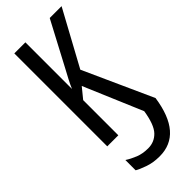

<svg xmlns="http://www.w3.org/2000/svg" viewBox="-301 -758 1043 1043"><g transform="rotate(-45 220.5 -237.0)"><path d="M233 240Q406 240 441 0L261 -398L433 -714H342L207 -459Q193 -433 179.5 -407.5Q166 -382 155 -356V-714H70V0H155V-270L204 -330L347 7Q333 97 300.5 131Q268 165 220 165Q178 165 145.5 152Q113 139 87 122V201Q105 212 144.5 226Q184 240 233 240Z"/></g></svg>

Font: Noto Sans Display Condensed
Style: Regular
Weight: 400
Width: 3
Designer: Monotype Design Team
Foundry: Monotype Imaging Inc.
Version: Version 1.900